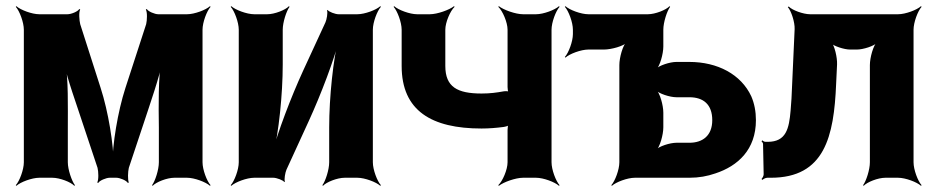

<svg xmlns="http://www.w3.org/2000/svg" viewBox="-20 -574 3020 620"><path d="M305 -290 239 -496C236 -508 234 -535 239 -543L236 -545C232 -537 210 -528 198 -528H107C83 -528 46 -542 33 -554L31 -552C43 -539 57 -502 57 -478V-50C57 -26 43 11 31 24L33 26C46 14 83 0 107 0H149C173 0 209 14 220 26L222 24C212 11 199 -26 199 -50V-160C199 -229 201 -320 191 -371L187 -370C197 -319 228 -235 249 -170L295 -32C298 -20 299 7 294 15L297 17C301 9 323 0 334 0H356C367 0 389 9 393 17L396 15C392 7 393 -20 396 -32L443 -173C465 -240 495 -325 505 -378L501 -379C491 -326 492 -233 493 -162V-50C493 -26 481 11 471 24L473 26C484 14 519 0 543 0H584C608 0 645 14 658 26L660 24C648 11 634 -26 634 -50V-478C634 -502 648 -539 660 -552L658 -554C645 -542 608 -528 584 -528H491C480 -528 458 -537 454 -545L451 -543C456 -535 455 -508 452 -496L385 -290C360 -213 343 -106 343 -44H347C347 -106 330 -213 305 -290Z M1031 -502 959 -346C920 -261 876 -146 858 -75L862 -74C880 -145 893 -269 893 -366V-478C893 -502 905 -539 915 -552L913 -554C902 -542 867 -528 843 -528H801C777 -528 740 -542 727 -554L725 -552C737 -539 751 -502 751 -478V-50C751 -26 737 11 725 24L727 26C740 14 777 0 801 0H863C873 0 895 8 898 14L900 12C897 6 901 -17 905 -26L977 -183C1016 -268 1060 -383 1077 -453L1074 -454C1056 -384 1043 -260 1043 -163V-50C1043 -26 1031 11 1021 24L1023 26C1034 14 1069 0 1093 0H1134C1158 0 1195 14 1208 26L1210 24C1198 11 1184 -26 1184 -50V-478C1184 -502 1198 -539 1210 -552L1208 -554C1195 -542 1158 -528 1134 -528H1073C1063 -528 1041 -536 1038 -542L1036 -540C1039 -533 1035 -511 1031 -502Z M1535 -272C1457 -272 1418 -293 1418 -361V-478C1418 -502 1434 -539 1448 -552L1446 -554C1431 -542 1392 -528 1368 -528H1327C1303 -528 1266 -542 1253 -554L1251 -552C1263 -539 1277 -502 1277 -478V-361C1277 -216 1374 -159 1535 -159C1559 -159 1583 -161 1606 -164C1613 -165 1623 -168 1626 -171L1623 -174C1620 -171 1619 -160 1619 -154V-50C1619 -26 1603 11 1589 24L1591 26C1606 14 1645 0 1669 0H1711C1735 0 1772 14 1785 26L1787 24C1775 11 1761 -26 1761 -50V-478C1761 -502 1775 -539 1787 -552L1785 -554C1772 -542 1735 -528 1711 -528H1669C1645 -528 1606 -542 1591 -554L1589 -552C1603 -539 1619 -502 1619 -478V-293C1619 -288 1620 -277 1623 -274L1626 -277C1623 -280 1612 -280 1606 -279C1584 -275 1563 -272 1535 -272Z M1830 -478V-464C1830 -440 1816 -403 1804 -390L1806 -388C1819 -400 1856 -414 1880 -414H1930C1954 -414 1994 -425 2006 -438L2004 -440C1991 -428 1980 -388 1980 -364V-50C1980 -26 1966 11 1954 24L1956 26C1969 14 2006 0 2030 0H2206C2237 0 2264 -5 2290 -14C2363 -38 2421 -91 2421 -186C2421 -214 2416 -240 2406 -263C2373 -334 2297 -374 2206 -374H2164C2144 -374 2108 -363 2096 -350L2098 -348C2111 -360 2122 -400 2122 -424V-478C2122 -502 2134 -539 2144 -552L2142 -554C2131 -542 2096 -528 2072 -528H1880C1856 -528 1819 -542 1806 -554L1804 -552C1816 -539 1830 -502 1830 -478ZM2280 -186C2280 -136 2249 -113 2206 -113H2164C2144 -113 2108 -102 2096 -89L2098 -87C2111 -99 2122 -139 2122 -163V-210C2122 -234 2111 -274 2098 -286L2096 -284C2108 -271 2144 -260 2164 -260H2206C2251 -260 2280 -237 2280 -186Z M2880 -528H2596C2574 -528 2538 -541 2527 -553L2524 -551C2535 -539 2547 -502 2546 -480L2538 -303C2537 -269 2535 -240 2533 -217C2528 -159 2519 -116 2459 -116H2452C2448 -116 2443 -119 2442 -121L2439 -118C2441 -116 2444 -112 2444 -109L2446 -11C2446 -6 2442 1 2439 4L2442 7C2445 4 2452 0 2458 0H2469C2643 0 2673 -133 2680 -303L2683 -366C2684 -388 2675 -427 2664 -439L2661 -436C2672 -425 2706 -414 2725 -414H2747C2767 -414 2803 -425 2815 -438L2813 -440C2800 -428 2789 -388 2789 -364V-50C2789 -26 2777 11 2767 24L2769 26C2780 14 2815 0 2839 0H2880C2904 0 2941 14 2954 26L2956 24C2944 11 2930 -26 2930 -50V-478C2930 -502 2944 -539 2956 -552L2954 -554C2941 -542 2904 -528 2880 -528Z"/></svg>

Font: Asimov
Style: EdgeNar
Weight: 500
Designer: Google
Version: Version 2.000980: 2014